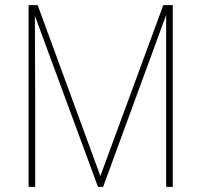

<svg xmlns="http://www.w3.org/2000/svg" viewBox="-20 -731 787 751"><path d="M101.1 -710.9H127.4L372.6 -42.5L618.7 -710.9H644L383.3 0H363.3ZM91.8 -710.9H116.2L117.7 -345.2V0H91.8ZM629.9 -710.9H655.8V0H629.9V-345.2Z"/></svg>

Font: Roboto Condensed Thin
Style: Regular
Weight: 250
Width: 3
Designer: Christian Robertson
Foundry: Google
Version: Version 3.009; 2024